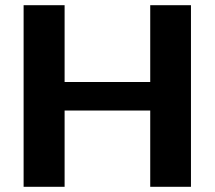

<svg xmlns="http://www.w3.org/2000/svg" viewBox="-20 -720 827 740"><path d="M71 -700H229V-341L194 -404H593L559 -341V-700H716V0H559V-359L593 -294H194L229 -359V0H71Z"/></svg>

Font: Pathway Extreme 28pt
Style: Bold
Weight: 700
Designer: Eduardo Rodriguez Tunni
Foundry: Eduardo Rodriguez Tunni
Version: Version 1.001;gftools[0.9.26]